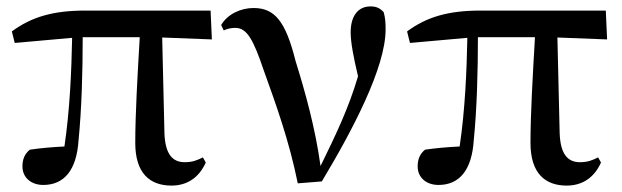

<svg xmlns="http://www.w3.org/2000/svg" viewBox="-20 -563 1941 599"><path d="M515 16C564 16 601 -9 622 -56L613 -72C595 -63 581 -57 556 -57C519 -57 495 -81 493 -149L486 -446L641 -440L637 -530H246C145 -530 78 -510 17 -465L26 -429L205 -445C203 -341 198 -221 181 -106C141 -104 107 -101 73 -96C57 -83 50 -66 50 -44C50 -9 77 14 115 14C180 14 219 -32 225 -125C235 -224 238 -343 238 -447H416C409 -328 402 -206 402 -117C402 -22 448 16 515 16Z M909 9 984 3C1079 -155 1183 -352 1183 -471C1183 -493 1182 -507 1177 -525C1166 -537 1155 -543 1136 -543C1096 -543 1074 -512 1074 -462C1074 -432 1082 -388 1097 -325C1068 -227 1030 -147 980 -45C964 -162 932 -277 902 -373C871 -497 837 -538 771 -538C731 -538 690 -519 670 -485L678 -468C688 -473 700 -476 714 -476C750 -476 770 -441 803 -343C840 -240 882 -125 909 9Z M1748 16C1797 16 1834 -9 1855 -56L1846 -72C1828 -63 1814 -57 1789 -57C1752 -57 1728 -81 1726 -149L1719 -446L1874 -440L1870 -530H1479C1378 -530 1311 -510 1250 -465L1259 -429L1438 -445C1436 -341 1431 -221 1414 -106C1374 -104 1340 -101 1306 -96C1290 -83 1283 -66 1283 -44C1283 -9 1310 14 1348 14C1413 14 1452 -32 1458 -125C1468 -224 1471 -343 1471 -447H1649C1642 -328 1635 -206 1635 -117C1635 -22 1681 16 1748 16Z"/></svg>

Font: GenKiMin2 TW SB
Style: Regular
Weight: 600
Version: Version 2.100;PS 2.1;hotconv 16.6.51;makeotf.lib2.5.65220 DE